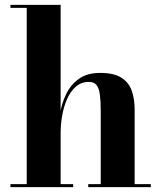

<svg xmlns="http://www.w3.org/2000/svg" viewBox="-20 -770 663 790"><path d="M23 0V-12.5H90V-737.5H23V-750H229.5V-12.5H281V0ZM343 0V-12.5H394.5V-311.5Q394.5 -353.5 391 -380.2Q387.5 -407 377.2 -420Q367 -433 346 -433Q314 -433 291.8 -413.2Q269.5 -393.5 255.8 -362Q242 -330.5 235.8 -294Q229.5 -257.5 229.5 -223.5L220 -221.5Q220 -258 226.8 -300.8Q233.5 -343.5 251.8 -382Q270 -420.5 304 -445.2Q338 -470 392 -470Q448.5 -470 479.2 -450.5Q510 -431 522 -397Q534 -363 534 -319.5V-12.5H600.5V0Z"/></svg>

Font: Bodoni Moda 18pt
Style: Bold
Weight: 700
Designer: Owen Earl
Foundry: indestructible type
Version: Version 2.004